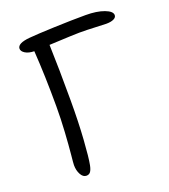

<svg xmlns="http://www.w3.org/2000/svg" viewBox="-127 -759 762 867"><g transform="rotate(-20 254.0 -325.5)"><path d="M140.1 16.1Q124 16.1 113.5 -3.2Q103 -22.5 103 -47.9Q103 -56.2 107.2 -97.7Q111.3 -139.2 115.2 -202.1Q119.1 -265.1 119.1 -325.2Q119.1 -469.7 110.8 -592.8Q84 -593.3 67.9 -603.3Q51.8 -613.3 51.8 -626Q51.8 -651.9 111.8 -657.2Q147.9 -660.6 233.9 -663.8Q319.8 -667 383.8 -667Q437.5 -667 472.7 -653.8Q507.8 -640.6 507.8 -622.1Q507.8 -610.8 494.6 -604.5Q481.4 -598.1 458 -598.1Q446.3 -598.1 407.5 -600.1Q368.7 -602.1 330.1 -602.1Q308.1 -602.1 185.1 -596.2Q189 -481.4 189 -328.1Q189 -224.1 183.3 -140.6Q177.7 -57.1 170.9 -22.9Q167 -3.4 160.2 6.3Q153.3 16.1 140.1 16.1Z"/></g></svg>

Font: Shantell Sans Irregular Bouncy
Style: Regular
Weight: 300
Designer: Stephen Nixon, Anya Danilova, Shantell Martin
Foundry: Arrow Type
Version: Version 1.006;[9816181b4]